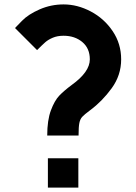

<svg xmlns="http://www.w3.org/2000/svg" viewBox="-20 -823 617 870"><path d="M335 -106V27H197V-106ZM268 -803Q331 -803 391.5 -771Q452 -739 490.5 -682Q529 -625 529 -554Q529 -482 486 -423Q443 -364 389 -324Q362 -304 352.5 -293.5Q343 -283 339.5 -265.5Q336 -248 336 -209H194Q194 -278 210.5 -322.5Q227 -367 248.5 -389.5Q270 -412 305 -438Q387 -497 387 -554Q387 -604 353 -632.5Q319 -661 268 -661Q240 -661 219 -652Q198 -643 185 -631.5Q172 -620 148 -596L48 -696Q51 -699 79.5 -728.5Q108 -758 159.5 -780.5Q211 -803 268 -803Z"/></svg>

Font: SUIT ExtraBold
Style: Regular
Weight: 800
Designer: Sunn Youn; Korean Glyphs from Source Han Sans (Sandoll Communications; Soo-young Jang, Joo-yeon Kang)
Foundry: Sunn
Version: Version 1.008